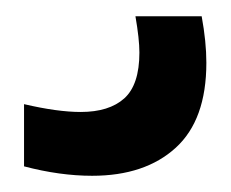

<svg xmlns="http://www.w3.org/2000/svg" viewBox="-20 -27 286 238"><path d="M230 -6.8Q235.8 24.9 235.8 50.8Q235.8 121.6 197.8 156.2Q159.7 190.9 94.2 190.9Q54.2 190.9 9.8 179.2V102.1Q51.3 111.8 80.1 111.8Q115.2 111.8 134 95Q152.8 78.1 152.8 38.1Q152.8 21.5 147.9 -6.8Z"/></svg>

Font: Stilu
Style: Regular
Weight: 400
Designer: Genilson Lima Santos
Foundry: Genilson Lima Santos
Version: Version 1.200;PS 001.200;hotconv 1.0.88;makeotf.lib2.5.64775